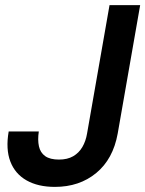

<svg xmlns="http://www.w3.org/2000/svg" viewBox="-20 -720 569 752"><path d="M195 12Q129 12 84 -13.5Q39 -39 20.5 -87.5Q2 -136 14 -205H132Q127 -172 132.5 -147Q138 -122 157 -108.5Q176 -95 211 -95Q244 -95 266.5 -108Q289 -121 302.5 -144Q316 -167 321 -197L409 -700H529L441 -197Q423 -97 357 -42.5Q291 12 195 12Z"/></svg>

Font: DM Sans 36pt SemiBold
Style: Italic
Weight: 600
Italic angle: -10°
Designer: Colophon Foundry, Jonny Pinhorn
Foundry: Colophon Foundry
Version: Version 4.004;gftools[0.9.30]